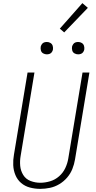

<svg xmlns="http://www.w3.org/2000/svg" viewBox="-20 -1198 616 1226"><path d="M237 8Q267 8 298.5 1.5Q330 -5 358.5 -22Q387 -39 408.5 -64Q430 -89 442 -119Q454 -149 459 -180L551 -735H507L416 -186Q411 -155 397 -125Q383 -95 357.5 -72.5Q332 -50 300 -40.5Q268 -31 237 -31Q205 -31 175 -42.5Q145 -54 128.5 -80.5Q112 -107 109 -139Q106 -171 112 -204L200 -735H156L69 -210Q63 -177 64.5 -143.5Q66 -110 78.5 -80Q91 -50 115 -29.5Q139 -9 171 -0.5Q203 8 237 8ZM479 -851Q488 -851 496.5 -854Q505 -857 510.5 -864.5Q516 -872 518 -881Q520 -893 516.5 -905Q513 -917 502.5 -923.5Q492 -930 479 -930Q470 -930 461.5 -927Q453 -924 447.5 -916Q442 -908 440 -900Q438 -887 441.5 -875Q445 -863 456 -857Q467 -851 479 -851ZM279 -851Q288 -851 296.5 -854Q305 -857 310.5 -864.5Q316 -872 318 -881Q320 -893 316.5 -905Q313 -917 302.5 -923.5Q292 -930 279 -930Q270 -930 261.5 -927Q253 -924 247.5 -916Q242 -908 240 -900Q238 -887 241.5 -875Q245 -863 256 -857Q267 -851 279 -851ZM390 -991 541 -1148 506 -1178 362 -1015Z"/></svg>

Font: Iosevka Sparkle XLtObl
Style: Regular
Weight: 200
Italic angle: -9°
Designer: Belleve Invis
Foundry: Belleve Invis
Version: Version 4.5.0; ttfautohint (v1.8.3)